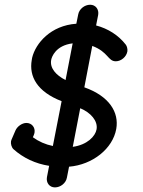

<svg xmlns="http://www.w3.org/2000/svg" viewBox="-20 -712 608 818"><path d="M339.3 -340 373.1 -516.4C442.2 -490.4 439.2 -450.9 473.4 -450.9C496.1 -450.9 518.6 -470 522.6 -492.7C524.2 -501.8 521.1 -515.5 515.9 -521.8C484.8 -561.8 440.7 -590 389.4 -603.6L398.2 -648.2C402.4 -671.8 387.7 -691.8 364.1 -691.8C340.4 -691.8 317.2 -673.6 313.1 -650L305.2 -610.9C196.4 -603.5 132.1 -528.2 117 -466.4L115.3 -456.4C102.9 -386.2 138.3 -321.4 242.5 -280.9L205.2 -90C173.6 -96.4 144.9 -109.1 120 -127.3C120.8 -129.2 125.6 -138.7 127 -146.4C131 -169.1 115.3 -188.2 92.5 -188.2C74.3 -188.2 53.6 -173.6 46 -156.4L30.7 -120.9C29.3 -118.2 27.4 -112.7 26.9 -110C25 -99.1 29.5 -83.6 37.4 -76.4C79 -39.1 131 -14.5 189.4 -5.5L180 42.7C175.8 66.4 190.5 86.4 214.1 86.4C237.8 86.4 261 68.2 265.1 44.5L274.2 -1.8C374.8 -10.1 460.5 -78.8 475.3 -162.7C487.8 -233.6 445.6 -302.4 339.3 -340ZM290 -86.4 321.8 -250.9C366.6 -232.2 397.7 -196.9 391.4 -160.9C386.1 -131.1 351.5 -94.9 290 -86.4ZM289.6 -527.3 259.3 -370.9C217.2 -392.5 192 -422.2 198 -456.4C200.3 -469.5 217 -518.4 289.6 -527.3Z"/></svg>

Font: TudorRose
Style: Oblique
Weight: 500
Italic angle: 10°
Version: Version 001.000